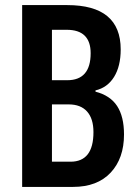

<svg xmlns="http://www.w3.org/2000/svg" viewBox="-20 -734 548 754"><path d="M244 -714Q454 -714 454 -540Q454 -474 428 -432Q402 -390 355 -379V-374Q413 -359 440 -317.5Q467 -276 467 -206Q467 -112 414.5 -56Q362 0 267 0H67V-714ZM244 -419Q336 -419 336 -525Q336 -617 242 -617H184V-419ZM184 -324V-99H257Q347 -99 347 -215Q347 -268 322 -296Q297 -324 250 -324Z"/></svg>

Font: Noto Sans Thai ExtCond SemBd
Style: Regular
Weight: 600
Width: 2
Designer: Monotype Design Team
Foundry: Monotype Imaging Inc.
Version: Version 2.002; ttfautohint (v1.8.4.7-5d5b)